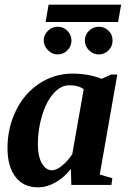

<svg xmlns="http://www.w3.org/2000/svg" viewBox="-20 -782 540 812"><path d="M401.9 -43.9 455.1 -28.3 451.2 0H281.7L279.8 -67.4Q251 -31.2 214.6 -10.5Q178.2 10.3 140.6 10.3Q79.6 10.3 45.7 -33.7Q11.7 -77.6 11.7 -155.8Q11.7 -241.2 47.4 -314.2Q83 -387.2 146.7 -429Q210.4 -470.7 287.1 -470.7Q354.5 -470.7 409.7 -448.7L449.7 -466.8H476.1ZM140.1 -171.4Q140.1 -121.1 157 -91.6Q173.8 -62 199.2 -62Q218.8 -62 242.7 -81.5Q266.6 -101.1 285.6 -129.9L334 -404.8Q312 -421.4 273.4 -421.4Q237.3 -421.4 206.5 -387Q175.8 -352.5 158 -293.7Q140.1 -234.9 140.1 -171.4ZM397.9 -551.8Q374.5 -551.8 356.7 -569.1Q338.9 -586.4 338.9 -610.8Q338.9 -635.3 356.7 -652.1Q374.5 -668.9 397.9 -668.9Q421.9 -668.9 439 -652.3Q456.1 -635.7 456.1 -610.8Q456.1 -586.4 439 -569.1Q421.9 -551.8 397.9 -551.8ZM224.1 -551.8Q200.7 -551.8 182.9 -569.8Q165 -587.9 165 -610.8Q165 -634.3 182.6 -651.6Q200.2 -668.9 224.1 -668.9Q248 -668.9 265.1 -651.6Q282.2 -634.3 282.2 -610.8Q282.2 -586.4 265.1 -569.1Q248 -551.8 224.1 -551.8ZM172.9 -689 185.5 -762.2H492.2L479.5 -689Z"/></svg>

Font: Tinos
Style: Bold Italic
Weight: 700
Italic angle: -16.333°
Designer: Steve Matteson
Foundry: Monotype Imaging Inc.
Version: Version 1.23